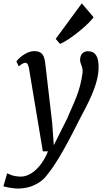

<svg xmlns="http://www.w3.org/2000/svg" viewBox="-83 -871 626 1138"><path d="M-40.5 156.2 -63 233.4C-43.5 239.3 0 246.6 21.5 246.6C114.3 246.6 171.9 200.2 195.8 166C235.8 118.2 291.5 31.7 385.3 -157.2C433.1 -249.5 501.5 -364.7 501.5 -474.6C501.5 -535.2 481.9 -567.4 439 -567.4C412.1 -567.4 391.6 -550.8 391.6 -514.6C391.6 -494.1 410.6 -471.2 406.2 -438.5C391.6 -326.7 355.5 -264.6 313.5 -165L235.8 -10.3L226.1 -144L184.6 -501C178.2 -541.5 168 -567.9 119.6 -567.9C68.8 -567.9 22 -519 14.2 -506.8L28.3 -477.5C52.2 -498 61 -498.5 68.4 -498.5C78.1 -498.5 82 -491.2 87.9 -471.2L170.9 25.9H201.7C153.3 142.1 83 175.8 42 175.8C-5.4 175.8 -31.7 159.7 -40.5 156.2ZM272.9 -610.8C331.1 -633.3 453.6 -736.3 471.2 -769.5L401.9 -851.1L247.1 -640.6Z"/></svg>

Font: Merriweather
Style: Italic
Weight: 400
Italic angle: -7.5°
Designer: Eben Sorkin
Foundry: Eben Sorkin
Version: Version 1.001